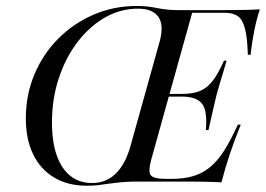

<svg xmlns="http://www.w3.org/2000/svg" viewBox="-20 -602 878 634"><path d="M266.9 11.3Q204 11.3 158.9 -15.7Q113.7 -42.7 89.5 -92.3Q65.3 -141.9 65.3 -211.3Q65.3 -288.7 93.5 -356Q121.8 -423.4 172.2 -474.2Q222.6 -525 289.1 -553.6Q355.6 -582.3 431.5 -582.3Q454 -582.3 469.4 -580.2Q484.7 -578.2 498.8 -575.4Q512.9 -572.6 529.8 -570.6Q546.8 -568.5 571 -568.5H702.4Q737.1 -568.5 772.6 -569Q808.1 -569.4 837.9 -571Q826.6 -536.3 819.4 -499.6Q812.1 -462.9 807.3 -421H798.4Q796.8 -475 789.5 -505.2Q782.3 -535.5 766.5 -547.6Q750.8 -559.7 723.4 -559.7H614.5L479.8 -76.6Q468.5 -35.5 477.8 -23.4Q487.1 -11.3 529 -11.3H546.8Q586.3 -11.3 616.9 -20.2Q647.6 -29 672.6 -49.2Q697.6 -69.4 719.8 -104Q741.9 -138.7 765.3 -190.3H775Q754 -138.7 738.7 -92.7Q723.4 -46.8 711.3 0Q697.6 -0.8 681.9 -1.2Q666.1 -1.6 647.6 -2Q629 -2.4 606.9 -2.4Q584.7 -2.4 558.1 -2.4H419.4Q393.5 -1.6 373.8 0.4Q354 2.4 337.5 4.8Q321 7.3 304.4 9.3Q287.9 11.3 266.9 11.3ZM284.7 2.4Q329.8 2.4 361.7 -28.2Q393.5 -58.9 410.5 -118.5L507.3 -465.3Q521.8 -518.5 503.2 -546Q484.7 -573.4 435.5 -573.4Q377.4 -573.4 326.2 -544Q275 -514.5 235.5 -462.5Q196 -410.5 173.8 -342.7Q151.6 -275 151.6 -197.6Q151.6 -133.9 167.3 -89.1Q183.1 -44.4 212.5 -21Q241.9 2.4 284.7 2.4ZM511.3 -283.1 513.7 -291.9H645.2L642.7 -283.1ZM659.7 -172.6Q665.3 -234.7 647.6 -258.9Q629.8 -283.1 579 -283.1L581.5 -291.9Q616.9 -291.9 640.3 -301.6Q663.7 -311.3 682.3 -335.1Q700.8 -358.9 719.4 -401.6H728.2Q724.2 -386.3 718.1 -366.9Q712.1 -347.6 706 -327Q700 -306.5 694.4 -286.3Q692.7 -277.4 689.5 -264.9Q686.3 -252.4 683.1 -237.5Q679.8 -222.6 675.8 -206Q671.8 -189.5 668.5 -172.6Z"/></svg>

Font: Playfair 144pt
Style: Italic
Weight: 400
Italic angle: -15.6°
Designer: Claus Eggers Sørensen
Foundry: Claus Eggers Sørensen
Version: Version 2.001;gftools[0.9.30]